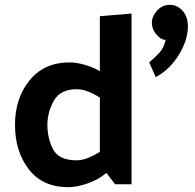

<svg xmlns="http://www.w3.org/2000/svg" viewBox="-20 -762 807 794"><path d="M682 -742Q713 -742 735 -717.5Q757 -693 757 -653Q757 -597 720 -536Q683 -475 624 -443L597 -504Q623 -526 640.5 -545.5Q658 -565 665 -597Q646 -597 627 -619Q608 -641 608 -668Q608 -694 629.5 -718Q651 -742 682 -742ZM297 -393Q229 -393 202.5 -345Q176 -297 176 -246Q176 -189 200 -144Q224 -99 297 -99Q320 -99 345.5 -109.5Q371 -120 393 -134V-358Q371 -373 345.5 -383Q320 -393 297 -393ZM524 -706V0H456L420 -47Q387 -19 342.5 -3.5Q298 12 262 12Q156 12 99 -62Q42 -136 42 -246Q42 -356 102.5 -430Q163 -504 268 -504Q295 -504 329 -494.5Q363 -485 393 -468V-695Z"/></svg>

Font: Palanquin
Style: Bold
Weight: 700
Designer: Pria Ravichandran
Version: Version 1.0.4